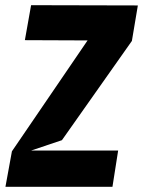

<svg xmlns="http://www.w3.org/2000/svg" viewBox="-20 -721 552 741"><path d="M100 -701 512 -700 489 -563 219 -180 100 -140H436L414 0H1L26 -137L318 -565L76 -566Z"/></svg>

Font: Relentless
Style: Condensed Bold Italic
Weight: 700
Width: 3
Italic angle: -7°
Designer: Sparks studio
Foundry: Sparks Studio
Version: Version 1.101